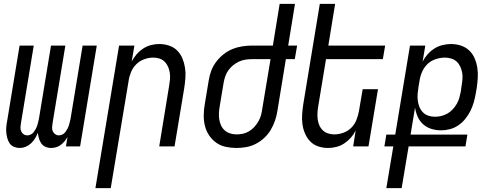

<svg xmlns="http://www.w3.org/2000/svg" viewBox="-20 -755 2540 990"><path d="M81 8Q66 8 52 2Q38 -4 30 -15.5Q22 -27 18 -41.5Q14 -56 12.5 -71Q11 -86 12.5 -101.5Q14 -117 17 -132L81 -520H154L88 -120Q86 -109 85.5 -98.5Q85 -88 89 -78.5Q93 -69 101.5 -63Q110 -57 121 -57Q130 -57 139 -61.5Q148 -66 154 -74Q160 -82 164.5 -90.5Q169 -99 172 -108Q175 -117 177 -126Q179 -135 181 -144L243 -520H317L251 -120Q249 -109 248.5 -98.5Q248 -88 252 -78.5Q256 -69 264.5 -63Q273 -57 283 -57Q293 -57 302 -61.5Q311 -66 317 -74Q323 -82 327.5 -90.5Q332 -99 335 -108Q338 -117 340 -126Q342 -135 344 -144L406 -520H479L393 0H320L328 -49Q322 -37 313 -26.5Q304 -16 293.5 -8Q283 0 270 4Q257 8 244 8Q228 8 214.5 2Q201 -4 193 -15.5Q185 -27 181 -41Q177 -55 175 -70Q169 -55 160.5 -41Q152 -27 139.5 -15.5Q127 -4 112 2Q97 8 81 8Z M472 215 594 -520H673L659 -438Q670 -458 684.5 -475Q699 -492 718 -504.5Q737 -517 758.5 -522.5Q780 -528 801 -528Q827 -528 851.5 -520Q876 -512 893.5 -494.5Q911 -477 920.5 -454Q930 -431 934 -405.5Q938 -380 936 -353.5Q934 -327 930 -301L880 0H801L852 -312Q855 -329 856.5 -346Q858 -363 855.5 -379.5Q853 -396 846.5 -411Q840 -426 829 -437Q818 -448 802.5 -453Q787 -458 770 -458Q747 -458 723.5 -449.5Q700 -441 682.5 -423.5Q665 -406 655.5 -383Q646 -360 643 -337L551 215Z M1200 8Q1171 8 1143.5 2Q1116 -4 1094.5 -19.5Q1073 -35 1058 -57.5Q1043 -80 1036.5 -106.5Q1030 -133 1030.5 -162Q1031 -191 1036 -219L1056 -339Q1060 -365 1069 -389.5Q1078 -414 1094.5 -436Q1111 -458 1132.5 -475Q1154 -492 1178.5 -502Q1203 -512 1229 -516Q1255 -520 1280 -520H1387L1422 -735H1501L1466 -520H1512L1500 -450H1454L1410 -181Q1406 -156 1397.5 -131.5Q1389 -107 1375.5 -84.5Q1362 -62 1342 -43.5Q1322 -25 1298.5 -13Q1275 -1 1249.5 3.5Q1224 8 1200 8ZM1200 -62Q1216 -62 1232.5 -65.5Q1249 -69 1264 -78Q1279 -87 1291 -100Q1303 -113 1312 -128.5Q1321 -144 1325.5 -160Q1330 -176 1332 -192L1375 -450H1280Q1263 -450 1246 -447.5Q1229 -445 1212.5 -437.5Q1196 -430 1182 -418.5Q1168 -407 1157.5 -392.5Q1147 -378 1141.5 -361.5Q1136 -345 1133 -328L1113 -208Q1110 -191 1109 -173.5Q1108 -156 1110.5 -139.5Q1113 -123 1120 -108Q1127 -93 1139 -82.5Q1151 -72 1167 -67Q1183 -62 1200 -62Z M1672 8Q1646 8 1621.5 0Q1597 -8 1580 -25.5Q1563 -43 1553 -66Q1543 -89 1539.5 -114.5Q1536 -140 1538 -166.5Q1540 -193 1544 -219L1629 -735H1708L1673 -520H1966L1954 -450H1661L1621 -208Q1618 -191 1617 -174Q1616 -157 1618 -140.5Q1620 -124 1626.5 -109Q1633 -94 1644.5 -83Q1656 -72 1671.5 -67Q1687 -62 1704 -62Q1727 -62 1750.5 -70.5Q1774 -79 1791.5 -96.5Q1809 -114 1818 -137Q1827 -160 1831 -183L1850 -295H1929L1880 0H1801L1814 -82Q1804 -62 1789 -45Q1774 -28 1755 -15.5Q1736 -3 1714.5 2.5Q1693 8 1672 8Z M1972 215 2008 0H1962L1972 -61H2018L2094 -520H2173L2159 -437Q2169 -457 2184.5 -474.5Q2200 -492 2219.5 -504.5Q2239 -517 2261.5 -522.5Q2284 -528 2305 -528Q2332 -528 2356.5 -520Q2381 -512 2399 -495Q2417 -478 2427 -455Q2437 -432 2441 -406.5Q2445 -381 2443.5 -354Q2442 -327 2438 -301L2433 -272Q2429 -249 2422.5 -226.5Q2416 -204 2405.5 -183Q2395 -162 2379.5 -142.5Q2364 -123 2343.5 -109Q2323 -95 2300 -89Q2277 -83 2254 -83Q2228 -83 2204 -90.5Q2180 -98 2162 -114Q2144 -130 2134 -152.5Q2124 -175 2120 -200L2097 -61H2390L2380 0H2087L2051 215ZM2223 -153Q2239 -153 2255.5 -157Q2272 -161 2287 -169.5Q2302 -178 2314.5 -191.5Q2327 -205 2335.5 -220Q2344 -235 2348.5 -251Q2353 -267 2356 -283L2360 -312Q2363 -329 2364.5 -346.5Q2366 -364 2363 -380.5Q2360 -397 2353 -412Q2346 -427 2334.5 -437.5Q2323 -448 2307 -453Q2291 -458 2274 -458Q2251 -458 2226.5 -450Q2202 -442 2184 -424.5Q2166 -407 2156 -383.5Q2146 -360 2143 -337L2138 -308Q2135 -290 2133.5 -272.5Q2132 -255 2134 -237.5Q2136 -220 2142.5 -204Q2149 -188 2160.5 -176Q2172 -164 2188.5 -158.5Q2205 -153 2223 -153Z"/></svg>

Font: Iosevka Fixed
Style: Italic
Weight: 400
Italic angle: -9°
Monospace: yes
Designer: Belleve Invis
Foundry: Belleve Invis
Version: Version 33.2.4